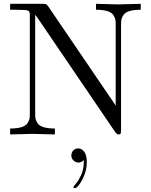

<svg xmlns="http://www.w3.org/2000/svg" viewBox="-20 -703 790 1004"><path d="M33 0V-31Q69 -31 92 -38Q115 -45 123.5 -58.5Q132 -72 134 -81Q136 -90 136 -105V-627Q136 -644 125.5 -648Q115 -652 62 -652H33V-683H203Q217 -683 221 -681Q225 -679 232 -670L585 -151V-578Q585 -593 583 -602Q581 -611 572.5 -624.5Q564 -638 541 -645Q518 -652 482 -652V-683Q587 -680 599 -680Q611 -680 716 -683V-652Q680 -652 657 -645Q634 -638 625.5 -624.5Q617 -611 615 -602Q613 -593 613 -578V-26Q613 -10 611 -5Q609 0 599 0Q592 0 582 -13L174 -613Q170 -619 164 -625V-105Q164 -90 166 -81Q168 -72 176.5 -58.5Q185 -45 208 -38Q231 -31 267 -31V0Q162 -3 150 -3Q138 -3 33 0ZM389 73Q408 73 421 91Q434 109 434 145Q434 191 410.5 236Q387 281 370 281Q364 281 364 274Q364 272 377.5 256.5Q391 241 404.5 211.5Q418 182 418 146V134Q405 147 390 147Q375 147 364 136Q353 125 353 110Q353 95 363 84Q373 73 389 73Z"/></svg>

Font: CMU Serif
Style: Roman
Weight: 500
Version: Version 0.7.0